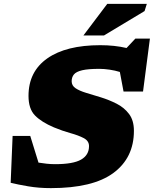

<svg xmlns="http://www.w3.org/2000/svg" viewBox="-20 -955 793 990"><path d="M670.5 -280.5Q670.5 -141.5 564.8 -63.2Q459 15 242.5 15Q180 15 125.8 5.8Q71.5 -3.5 35 -12.5L45 -254H136L178.5 -116.5Q199.5 -113 221 -110.8Q242.5 -108.5 264.5 -108.5Q357 -108.5 398 -132Q439 -155.5 439 -201.5Q439 -228.5 412 -242.8Q385 -257 343.5 -268.5Q302 -280 258.5 -298Q193.5 -325.5 160.2 -359.8Q127 -394 127 -460.5Q127 -586 224 -654Q321 -722 497 -722Q571 -722 632.5 -707.5L678 -756H753L717.5 -483H617L598 -584Q574 -591.5 545.2 -595.8Q516.5 -600 492.5 -600Q435 -600 404 -592.8Q373 -585.5 361.2 -571.2Q349.5 -557 349.5 -536Q349.5 -513.5 369.8 -500Q390 -486.5 424.2 -476.2Q458.5 -466 500.5 -453Q542.5 -440 581.5 -420.2Q620.5 -400.5 645.5 -367.2Q670.5 -334 670.5 -280.5ZM410 -772 533 -935H737L725.5 -898L516 -772Z"/></svg>

Font: Newsreader Caption ExtraBold
Style: Italic
Weight: 800
Italic angle: -17°
Designer: Hugues Gentile
Foundry: Production Type
Version: Version 1.001